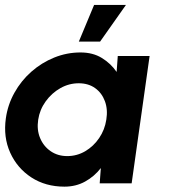

<svg xmlns="http://www.w3.org/2000/svg" viewBox="-27 -720 667 754"><path d="M435.5 -500H560.5L490 0H364.5L369 -60Q343.5 -27 307.2 -7Q271 13 226 13Q152 13 96.2 -23.2Q40.5 -59.5 13 -120.5Q-14.5 -181.5 -4 -255.5Q3.5 -309 29.8 -356Q56 -403 96.2 -438.5Q136.5 -474 186 -494Q235.5 -514 289 -514Q338 -514 373.2 -492.2Q408.5 -470.5 431 -437.5ZM237 -107Q275 -107 307.8 -126.2Q340.5 -145.5 362.5 -178Q384.5 -210.5 390.5 -250Q397 -290 385 -322.5Q373 -355 346.5 -374Q320 -393 282 -393Q244 -393 210 -373.8Q176 -354.5 152.5 -322Q129 -289.5 123 -250Q117 -210 130.5 -177.8Q144 -145.5 172 -126.2Q200 -107 237 -107ZM282.5 -556.5 342.5 -700.5H467.5L366 -556.5Z"/></svg>

Font: Urbanist
Style: Bold Italic
Weight: 700
Italic angle: -8°
Designer: Corey Hu
Foundry: Corey Hu
Version: Version 1.330; ttfautohint (v1.8.4.7-5d5b)